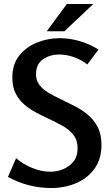

<svg xmlns="http://www.w3.org/2000/svg" viewBox="-20 -933 556 965"><path d="M279 -741Q332 -741 382 -726Q432 -711 475 -684L419 -609Q390 -632 352.5 -645.5Q315 -659 278 -659Q231 -659 196 -635Q161 -611 161 -559Q161 -529 177.5 -507Q194 -485 221 -468.5Q248 -452 280 -437Q315 -420 352 -401.5Q389 -383 420 -357.5Q451 -332 470.5 -295.5Q490 -259 490 -205Q490 -133 454.5 -84.5Q419 -36 361.5 -12Q304 12 237 12Q180 12 125 -2Q70 -16 20 -44L61 -138Q95 -108 141.5 -89Q188 -70 233 -70Q266 -70 297 -82.5Q328 -95 349 -121Q370 -147 370 -187Q370 -228 349.5 -254.5Q329 -281 296 -299.5Q263 -318 225 -336Q192 -351 159.5 -368.5Q127 -386 100.5 -409Q74 -432 58 -464.5Q42 -497 42 -543Q42 -610 76.5 -653.5Q111 -697 165.5 -719Q220 -741 279 -741ZM316 -913H449L304 -776H215Z"/></svg>

Font: Rosario Light SemiBold
Style: Regular
Weight: 600
Version: Version 1.101; ttfautohint (v1.8.1.43-b0c9)